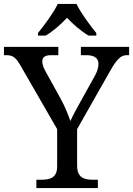

<svg xmlns="http://www.w3.org/2000/svg" viewBox="-25 -951 673 971"><path d="M167 -784V-771H206C244 -793 284 -829 314 -861C344 -829 385 -793 423 -771H462V-784C431 -822 383 -886 362 -931H267C246 -886 198 -822 167 -784ZM159 0H470V-42H447C402 -42 365 -51 365 -114V-298L533 -594C567 -654 588 -672 616 -672H628V-714H384V-672H413C451 -672 473 -657 473 -628C473 -612 468 -591 455 -568L391 -453C368 -411 343 -367 331 -339C320 -370 304 -412 281 -453L207 -587C199 -601 189 -621 189 -640C189 -657 197 -672 233 -672H270V-714H-5V-672H8C42 -672 57 -657 79 -619L264 -298V-109C264 -50 226 -42 182 -42H159Z"/></svg>

Font: Noto Serif Devanagari
Style: Regular
Weight: 400
Designer: Universal Thirst, Indian Type Foundry and the Monotype Design Team
Foundry: Monotype Imaging Inc.
Version: Version 2.004